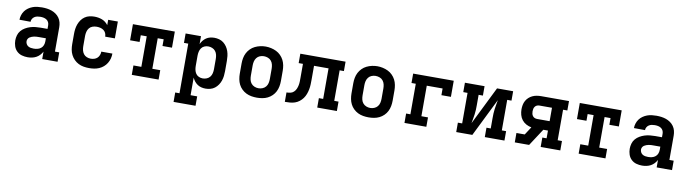

<svg xmlns="http://www.w3.org/2000/svg" viewBox="-33 -1184 7266 2031"><g transform="rotate(10 3600.0 -168.0)"><path d="M238 8Q206 8 175.5 -0.5Q145 -9 122 -31Q99 -53 89 -83.5Q79 -114 79 -145Q79 -173 87 -201Q95 -229 113.5 -250.5Q132 -272 157 -286.5Q182 -301 209 -309.5Q236 -318 264.5 -321Q293 -324 321 -324H394V-362Q394 -380 386.5 -395.5Q379 -411 364.5 -420.5Q350 -430 333 -433.5Q316 -437 298 -437Q282 -437 265.5 -434Q249 -431 235 -422Q221 -413 212.5 -398.5Q204 -384 204 -367Q204 -367 204 -367Q204 -367 204 -367L85 -368Q85 -368 85 -368Q85 -368 85 -368Q85 -393 93 -418Q101 -443 116 -463.5Q131 -484 152.5 -499Q174 -514 198 -523Q222 -532 247.5 -535Q273 -538 298 -538Q325 -538 351 -534.5Q377 -531 401.5 -522.5Q426 -514 448 -498.5Q470 -483 485 -461.5Q500 -440 506.5 -414.5Q513 -389 513 -362V-101H559V0H394V-80Q383 -59 366.5 -41.5Q350 -24 329.5 -13Q309 -2 285.5 3Q262 8 238 8ZM285 -93Q306 -93 326.5 -98Q347 -103 363 -116Q379 -129 386.5 -148.5Q394 -168 394 -189V-223H321Q308 -223 295 -222.5Q282 -222 269.5 -219.5Q257 -217 244.5 -212.5Q232 -208 221.5 -201Q211 -194 204.5 -182.5Q198 -171 198 -158Q198 -142 205.5 -128Q213 -114 226 -106Q239 -98 254.5 -95.5Q270 -93 285 -93Z M898 8Q868 8 839 3Q810 -2 784 -15Q758 -28 737 -49Q716 -70 702.5 -96.5Q689 -123 684 -152Q679 -181 679 -210V-320Q679 -347 682.5 -373.5Q686 -400 695.5 -425.5Q705 -451 720.5 -473Q736 -495 758.5 -510.5Q781 -526 807.5 -532Q834 -538 861 -538Q882 -538 903 -534.5Q924 -531 943.5 -523.5Q963 -516 979.5 -503Q996 -490 1009 -473V-530H1113V-349H1009Q1009 -369 1001 -387Q993 -405 977 -416.5Q961 -428 941.5 -432.5Q922 -437 903 -437Q880 -437 858.5 -429.5Q837 -422 823 -404.5Q809 -387 803.5 -364.5Q798 -342 798 -320V-210Q798 -188 803 -166.5Q808 -145 821 -127.5Q834 -110 855 -101.5Q876 -93 898 -93Q917 -93 935.5 -98.5Q954 -104 968 -117Q982 -130 989 -148.5Q996 -167 996 -186Q996 -186 996 -186Q996 -186 996 -186H1115Q1115 -186 1115 -186Q1115 -186 1115 -186Q1115 -158 1108 -131.5Q1101 -105 1086.5 -81.5Q1072 -58 1051 -40Q1030 -22 1004.5 -11Q979 0 952 4Q925 8 898 8Z M1356 0V-101H1441V-429H1377V-357H1275V-530H1725V-357H1623V-429H1559V-101H1644V0Z M1841 205V104H1887V-429H1841V-530H2006V-445Q2015 -466 2029.5 -484Q2044 -502 2062.5 -514.5Q2081 -527 2103.5 -532.5Q2126 -538 2149 -538Q2175 -538 2201 -531Q2227 -524 2247.5 -508Q2268 -492 2283 -470Q2298 -448 2306.5 -423Q2315 -398 2318 -372Q2321 -346 2321 -320V-210Q2321 -184 2318 -158Q2315 -132 2306.5 -107Q2298 -82 2283 -60Q2268 -38 2247.5 -22Q2227 -6 2201 1Q2175 8 2149 8Q2126 8 2103.5 2.5Q2081 -3 2062.5 -15.5Q2044 -28 2029.5 -46Q2015 -64 2006 -85V104H2077V205ZM2101 -93Q2123 -93 2144 -101.5Q2165 -110 2178.5 -127Q2192 -144 2197 -166Q2202 -188 2202 -210V-320Q2202 -342 2197 -364Q2192 -386 2178.5 -403Q2165 -420 2144 -428.5Q2123 -437 2101 -437Q2079 -437 2059 -428Q2039 -419 2027 -401.5Q2015 -384 2010.5 -362.5Q2006 -341 2006 -320V-210Q2006 -189 2010.5 -167.5Q2015 -146 2027 -128.5Q2039 -111 2059 -102Q2079 -93 2101 -93Z M2700 8Q2671 8 2641.5 3Q2612 -2 2585.5 -15Q2559 -28 2537.5 -49Q2516 -70 2503 -96Q2490 -122 2484.5 -151.5Q2479 -181 2479 -210V-320Q2479 -349 2484.5 -378.5Q2490 -408 2503.5 -434Q2517 -460 2538 -481Q2559 -502 2585.5 -515Q2612 -528 2641.5 -534.5Q2671 -541 2700 -541Q2729 -541 2758.5 -534.5Q2788 -528 2814.5 -515Q2841 -502 2862 -481Q2883 -460 2896.5 -434Q2910 -408 2915.5 -378.5Q2921 -349 2921 -320V-210Q2921 -181 2915.5 -151.5Q2910 -122 2897 -96Q2884 -70 2862.5 -49Q2841 -28 2814.5 -15Q2788 -2 2758.5 3Q2729 8 2700 8ZM2700 -93Q2722 -93 2743 -101.5Q2764 -110 2778 -127Q2792 -144 2797 -166Q2802 -188 2802 -210V-320Q2802 -342 2797 -364Q2792 -386 2778 -403.5Q2764 -421 2742.5 -429Q2721 -437 2699 -437Q2677 -437 2656 -428.5Q2635 -420 2621.5 -402.5Q2608 -385 2603 -363.5Q2598 -342 2598 -320V-210Q2598 -188 2603 -166Q2608 -144 2622 -127Q2636 -110 2657 -101.5Q2678 -93 2700 -93Z M3000 0V-101Q3021 -101 3041.5 -105.5Q3062 -110 3077.5 -124.5Q3093 -139 3101.5 -158.5Q3110 -178 3114 -198.5Q3118 -219 3118.5 -240Q3119 -261 3119 -282V-429H3073V-530H3559V-429H3513V-101H3559V0H3348V-101H3394V-429H3238V-283Q3238 -256 3237 -229Q3236 -202 3231 -175.5Q3226 -149 3216.5 -123.5Q3207 -98 3191.5 -76.5Q3176 -55 3154 -38Q3132 -21 3106.5 -12.5Q3081 -4 3054 -2Q3027 0 3000 0Z M3900 8Q3871 8 3841.5 3Q3812 -2 3785.5 -15Q3759 -28 3737.5 -49Q3716 -70 3703 -96Q3690 -122 3684.5 -151.5Q3679 -181 3679 -210V-320Q3679 -349 3684.5 -378.5Q3690 -408 3703.5 -434Q3717 -460 3738 -481Q3759 -502 3785.5 -515Q3812 -528 3841.5 -534.5Q3871 -541 3900 -541Q3929 -541 3958.5 -534.5Q3988 -528 4014.5 -515Q4041 -502 4062 -481Q4083 -460 4096.5 -434Q4110 -408 4115.5 -378.5Q4121 -349 4121 -320V-210Q4121 -181 4115.5 -151.5Q4110 -122 4097 -96Q4084 -70 4062.5 -49Q4041 -28 4014.5 -15Q3988 -2 3958.5 3Q3929 8 3900 8ZM3900 -93Q3922 -93 3943 -101.5Q3964 -110 3978 -127Q3992 -144 3997 -166Q4002 -188 4002 -210V-320Q4002 -342 3997 -364Q3992 -386 3978 -403.5Q3964 -421 3942.5 -429Q3921 -437 3899 -437Q3877 -437 3856 -428.5Q3835 -420 3821.5 -402.5Q3808 -385 3803 -363.5Q3798 -342 3798 -320V-210Q3798 -188 3803 -166Q3808 -144 3822 -127Q3836 -110 3857 -101.5Q3878 -93 3900 -93Z M4285 0V-101H4331V-429H4285V-530H4721V-357H4619V-429H4449V-101H4520V0Z M4841 0V-101H4887V-429H4841V-530H5052V-429H5006V-318Q5006 -293 5005 -268.5Q5004 -244 5000.5 -219Q4997 -194 4992.5 -169.5Q4988 -145 4984 -121L5186 -530H5359V-429H5313V-101H5359V0H5148V-101H5194V-212Q5194 -237 5195 -261.5Q5196 -286 5199.5 -311Q5203 -336 5207.5 -360.5Q5212 -385 5216 -409L5014 0Z M5470 0V-101H5559L5615 -187Q5586 -192 5559 -206.5Q5532 -221 5513.5 -244.5Q5495 -268 5487 -297.5Q5479 -327 5479 -357Q5479 -381 5483.5 -404.5Q5488 -428 5499.5 -449Q5511 -470 5528.5 -486Q5546 -502 5567.5 -512Q5589 -522 5612.5 -526Q5636 -530 5660 -530H5959V-429H5913V-101H5959V0H5748V-101H5794V-184H5744L5624 0ZM5660 -285H5794V-429H5660Q5646 -429 5633.5 -424Q5621 -419 5612.5 -408Q5604 -397 5601 -384Q5598 -371 5598 -357Q5598 -343 5601 -330Q5604 -317 5612.5 -306Q5621 -295 5633.5 -290Q5646 -285 5660 -285Z M6156 0V-101H6241V-429H6177V-357H6075V-530H6525V-357H6423V-429H6359V-101H6444V0Z M6838 8Q6806 8 6775.5 -0.5Q6745 -9 6722 -31Q6699 -53 6689 -83.5Q6679 -114 6679 -145Q6679 -173 6687 -201Q6695 -229 6713.5 -250.5Q6732 -272 6757 -286.5Q6782 -301 6809 -309.5Q6836 -318 6864.5 -321Q6893 -324 6921 -324H6994V-362Q6994 -380 6986.5 -395.5Q6979 -411 6964.5 -420.5Q6950 -430 6933 -433.5Q6916 -437 6898 -437Q6882 -437 6865.5 -434Q6849 -431 6835 -422Q6821 -413 6812.5 -398.5Q6804 -384 6804 -367Q6804 -367 6804 -367Q6804 -367 6804 -367L6685 -368Q6685 -368 6685 -368Q6685 -368 6685 -368Q6685 -393 6693 -418Q6701 -443 6716 -463.5Q6731 -484 6752.5 -499Q6774 -514 6798 -523Q6822 -532 6847.5 -535Q6873 -538 6898 -538Q6925 -538 6951 -534.5Q6977 -531 7001.5 -522.5Q7026 -514 7048 -498.5Q7070 -483 7085 -461.5Q7100 -440 7106.5 -414.5Q7113 -389 7113 -362V-101H7159V0H6994V-80Q6983 -59 6966.5 -41.5Q6950 -24 6929.5 -13Q6909 -2 6885.5 3Q6862 8 6838 8ZM6885 -93Q6906 -93 6926.5 -98Q6947 -103 6963 -116Q6979 -129 6986.5 -148.5Q6994 -168 6994 -189V-223H6921Q6908 -223 6895 -222.5Q6882 -222 6869.5 -219.5Q6857 -217 6844.5 -212.5Q6832 -208 6821.5 -201Q6811 -194 6804.5 -182.5Q6798 -171 6798 -158Q6798 -142 6805.5 -128Q6813 -114 6826 -106Q6839 -98 6854.5 -95.5Q6870 -93 6885 -93Z"/></g></svg>

Font: Iosevka Curly Slab Extended
Style: Bold
Weight: 700
Width: 7
Monospace: yes
Designer: Belleve Invis
Foundry: Belleve Invis
Version: Version 11.1.0; ttfautohint (v1.8.3)